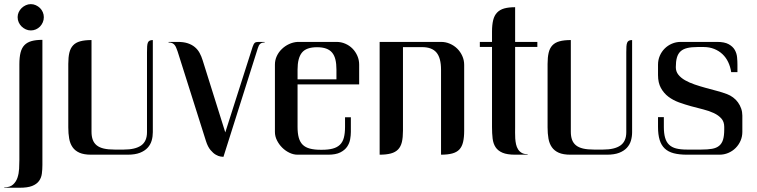

<svg xmlns="http://www.w3.org/2000/svg" viewBox="-26 -738 3611 916"><path d="M176.3 48.8Q176.3 71.3 173.6 91.1Q170.9 110.8 159.9 125.7Q148.9 140.6 127.2 149.2Q105.5 157.7 67.4 157.7H-5.4Q-6.3 157.7 -6.3 156.7Q-6.3 155.8 -5.4 155.8Q21.5 155.8 36.1 142.6Q50.8 129.4 57.4 109.6Q64 89.8 65.2 67.1Q66.4 44.4 66.4 25.4V-431.2Q66.4 -464.4 72 -486.8Q77.6 -509.3 90.6 -522.7Q103.5 -536.1 124.5 -542Q145.5 -547.9 176.3 -547.9ZM121.1 -718.3Q133.8 -718.3 145 -713.1Q156.2 -708 164.8 -699.7Q173.3 -691.4 178.2 -679.9Q183.1 -668.5 183.1 -656.2Q183.1 -643.1 178.2 -631.6Q173.3 -620.1 164.8 -611.3Q156.2 -602.5 145 -597.7Q133.8 -592.8 121.1 -592.8Q108.4 -592.8 97.2 -597.9Q85.9 -603 77.1 -611.6Q68.4 -620.1 63.2 -631.6Q58.1 -643.1 58.1 -656.2Q58.1 -668.5 63.2 -679.7Q68.4 -690.9 77.1 -699.5Q85.9 -708 97.2 -713.1Q108.4 -718.3 121.1 -718.3Z M408.7 0Q374.5 0 353.3 -9.3Q332 -18.6 320.1 -35.9Q308.1 -53.2 304 -77.1Q299.8 -101.1 299.8 -130.4V-433.1Q299.8 -464.8 304.9 -486.6Q310.1 -508.3 322.8 -521.7Q335.4 -535.2 356.9 -541Q378.4 -546.9 410.6 -546.9V-109.4Q410.6 -87.4 416.5 -71.3Q422.4 -55.2 435.3 -44.7Q448.2 -34.2 469.2 -29.3Q490.2 -24.4 521 -24.4H564.5Q619.1 -24.4 647.2 -43.9Q675.3 -63.5 675.3 -107.4V-488.8Q675.3 -505.4 676 -516.6Q676.8 -527.8 679.4 -534.4Q682.1 -541 687.7 -543.9Q693.4 -546.9 703.1 -546.9V-107.4Q703.1 -86.4 697.5 -67.1Q691.9 -47.9 678.2 -33Q664.6 -18.1 641.4 -9Q618.2 0 583 0Z M1235.4 -538.1Q1235.8 -538.1 1235.8 -537.8Q1235.8 -537.6 1236.3 -537.6Q1236.3 -537.1 1236.8 -537.1Q1236.8 -535.2 1235.4 -535.2Q1222.2 -535.2 1215.1 -528.6Q1208 -522 1204.1 -508.3L1040 10.3Q1036.6 10.3 1026.4 8.8Q1016.1 7.3 1003.7 0.2Q991.2 -6.8 978.3 -22.2Q965.3 -37.6 956.5 -65.4L821.3 -492.7Q817.9 -502 814.7 -510Q811.5 -518.1 807.1 -523.4Q802.7 -528.8 796.1 -532Q789.6 -535.2 779.3 -535.2Q777.8 -535.2 777.8 -537.1L778.3 -537.6Q778.8 -537.6 778.8 -537.8Q778.8 -538.1 779.3 -538.1H821.8Q850.1 -538.1 869.9 -531.5Q889.6 -524.9 903.6 -513.2Q917.5 -501.5 926.3 -485.4Q935.1 -469.2 940.9 -450.2L1048.8 -106.4L1179.2 -514.6Q1184.1 -528.8 1189.2 -533.4Q1194.3 -538.1 1206.5 -538.1Z M1486.3 -512.7Q1435.5 -512.7 1414.6 -487.1Q1393.6 -461.4 1393.6 -405.8V-359.4H1579.1V-405.8Q1579.1 -433.6 1574.2 -453.9Q1569.3 -474.1 1558.3 -487.1Q1547.4 -500 1529.8 -506.3Q1512.2 -512.7 1486.3 -512.7ZM1393.6 -335.4V-132.3Q1393.6 -102.1 1399.4 -81.1Q1405.3 -60.1 1418.2 -47.4Q1431.2 -34.7 1452.4 -29.1Q1473.6 -23.4 1504.4 -23.4H1509.8Q1540.5 -23.4 1561.5 -29.1Q1582.5 -34.7 1595.7 -47.4Q1608.9 -60.1 1614.5 -81.1Q1620.1 -102.1 1620.1 -132.3V-178.7H1647.9V-108.4Q1647.9 -92.3 1644.5 -73.2Q1641.1 -54.2 1629.9 -37.8Q1618.7 -21.5 1597.2 -10.7Q1575.7 0 1539.6 0H1393.6Q1374 0 1354.7 -9.3Q1335.4 -18.6 1320.1 -33.9Q1304.7 -49.3 1295.2 -68.6Q1285.6 -87.9 1285.6 -108.4V-429.7Q1285.6 -451.2 1294.4 -470.2Q1303.2 -489.3 1318.4 -503.9Q1333.5 -518.6 1352.8 -527.6Q1372.1 -536.6 1393.6 -538.1H1579.1Q1601.6 -538.1 1621.3 -529.5Q1641.1 -521 1655.8 -506.1Q1670.4 -491.2 1679 -471.4Q1687.5 -451.7 1687.5 -429.7V-335.4Z M2078.1 -538.1Q2100.1 -538.1 2120.1 -529.5Q2140.1 -521 2155.3 -506.1Q2170.4 -491.2 2179.4 -471.2Q2188.5 -451.2 2188.5 -428.7V-114.3Q2188.5 -82.5 2183.3 -60.5Q2178.2 -38.6 2165.8 -25.1Q2153.3 -11.7 2131.8 -5.9Q2110.4 0 2078.1 0V-405.3Q2078.1 -461.4 2056.4 -487.3Q2034.7 -513.2 1987.3 -513.2H1896.5V-114.3Q1896.5 -82.5 1891.4 -60.5Q1886.2 -38.6 1873.3 -25.1Q1860.4 -11.7 1838.9 -5.9Q1817.4 0 1785.2 0V-538.1H1987.3H2078.1Z M2431.6 -131.8Q2431.6 -120.1 2431.4 -106Q2431.2 -91.8 2432.1 -77.4Q2433.1 -63 2436 -49.6Q2439 -36.1 2445.6 -25.6Q2452.1 -15.1 2462.9 -8.8Q2473.6 -2.4 2489.7 -2.4Q2491.7 -2.4 2491.7 -1Q2491.7 0 2489.7 0H2431.6Q2393.6 0 2371.6 -9.3Q2349.6 -18.6 2338.4 -35.6Q2327.1 -52.7 2324.2 -77.1Q2321.3 -101.6 2321.3 -131.8V-514.2H2263.2V-538.1H2321.3V-586.9Q2321.3 -619.6 2326.9 -642.1Q2332.5 -664.6 2345.7 -678.2Q2358.9 -691.9 2379.9 -697.8Q2400.9 -703.6 2431.6 -703.6V-538.1H2537.6V-514.2H2431.6Z M2695.3 0Q2661.1 0 2639.9 -9.3Q2618.7 -18.6 2606.7 -35.9Q2594.7 -53.2 2590.6 -77.1Q2586.4 -101.1 2586.4 -130.4V-433.1Q2586.4 -464.8 2591.6 -486.6Q2596.7 -508.3 2609.4 -521.7Q2622.1 -535.2 2643.6 -541Q2665 -546.9 2697.3 -546.9V-109.4Q2697.3 -87.4 2703.1 -71.3Q2709 -55.2 2721.9 -44.7Q2734.9 -34.2 2755.9 -29.3Q2776.9 -24.4 2807.6 -24.4H2851.1Q2905.8 -24.4 2933.8 -43.9Q2961.9 -63.5 2961.9 -107.4V-488.8Q2961.9 -505.4 2962.6 -516.6Q2963.4 -527.8 2966.1 -534.4Q2968.8 -541 2974.4 -543.9Q2980 -546.9 2989.7 -546.9V-107.4Q2989.7 -86.4 2984.1 -67.1Q2978.5 -47.9 2964.8 -33Q2951.2 -18.1 2928 -9Q2904.8 0 2869.6 0Z M3221.7 -538.1H3394.5Q3430.7 -538.1 3450.4 -527.1Q3470.2 -516.1 3479.5 -499.8Q3488.8 -483.4 3490.5 -464.6Q3492.2 -445.8 3492.2 -429.7V-394H3462.4Q3458.5 -419.9 3448 -441.9Q3437.5 -463.9 3420.7 -479.7Q3403.8 -495.6 3381.1 -504.6Q3358.4 -513.7 3330.6 -513.7H3302.7Q3272.5 -513.7 3252.4 -508.8Q3232.4 -503.9 3220.5 -492.7Q3208.5 -481.4 3203.4 -463.1Q3198.2 -444.8 3198.2 -417.5Q3198.2 -397 3210.2 -381.8Q3222.2 -366.7 3242.2 -355.2Q3262.2 -343.8 3287.8 -335Q3313.5 -326.2 3340.6 -318.8Q3367.7 -311.5 3394 -304.4Q3420.4 -297.4 3442.4 -289.1Q3458 -283.2 3471.4 -273.2Q3484.9 -263.2 3494.6 -249.8Q3504.4 -236.3 3510 -220.2Q3515.6 -204.1 3515.6 -186.5V-108.9Q3515.6 -86.4 3507.1 -66.7Q3498.5 -46.9 3483.6 -32Q3468.8 -17.1 3448.7 -8.5Q3428.7 0 3406.2 0H3251.5Q3214.8 0 3188.5 -6.8Q3162.1 -13.7 3145.5 -29.3Q3128.9 -44.9 3121.1 -70.3Q3113.3 -95.7 3113.3 -132.3V-179.2H3141.1V-132.3Q3141.1 -102.1 3147 -81.3Q3152.8 -60.5 3165.8 -47.9Q3178.7 -35.2 3199.7 -29.8Q3220.7 -24.4 3251.5 -24.4H3319.3Q3350.1 -24.4 3371.1 -28.1Q3392.1 -31.7 3405 -42.5Q3418 -53.2 3423.6 -71.8Q3429.2 -90.3 3429.2 -120.6V-132.8Q3429.2 -157.2 3415.5 -172.6Q3401.9 -188 3379.6 -198.5Q3357.4 -209 3329.1 -216.1Q3300.8 -223.1 3271.2 -231.2Q3241.7 -239.3 3213.4 -249.5Q3185.1 -259.8 3162.8 -276.6Q3140.6 -293.5 3127 -318.4Q3113.3 -343.3 3113.3 -379.9V-429.7Q3113.3 -452.1 3121.8 -471.9Q3130.4 -491.7 3145 -506.3Q3159.7 -521 3179.4 -529.5Q3199.2 -538.1 3221.7 -538.1Z"/></svg>

Font: Unique
Style: Regular
Weight: 400
Designer: Anna Pocius (aka Artmaker)
Foundry: Anna Pocius
Version: Version 1.000 2013 initial release